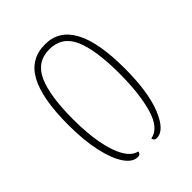

<svg xmlns="http://www.w3.org/2000/svg" viewBox="-165 -635 730 730"><g transform="rotate(-45 200.0 -269.5)"><path d="M149 7Q121 7 98 -27Q75 -61 61.5 -122.5Q48 -184 48 -267Q48 -408 85.5 -477Q123 -546 202 -546Q352 -546 352 -267Q352 -139 322 -66Q292 7 251 7Q243 7 239 2.5Q235 -2 235 -7Q282 -15 303 -86.5Q324 -158 324 -267Q324 -395 296 -458Q268 -521 200 -521Q133 -521 104.5 -458Q76 -395 76 -267Q76 -195 86.5 -138.5Q97 -82 117 -47.5Q137 -13 165 -7Q165 -2 161 2.5Q157 7 149 7Z"/></g></svg>

Font: Noto Serif Georgian ExtraCondensed Thin
Style: Regular
Weight: 100
Width: 2
Designer: Monotype Design Team, Akaki Razmadze
Foundry: Google LLC
Version: Version 2.003; ttfautohint (v1.8.4.7-5d5b)